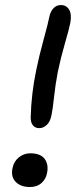

<svg xmlns="http://www.w3.org/2000/svg" viewBox="-20 -733 314 764"><path d="M102.1 -265.1Q104.5 -359.9 124 -453.1Q135.3 -509.3 153.3 -574.7Q171.4 -640.1 176.8 -668Q180.7 -687 192.6 -700Q204.6 -712.9 222.2 -712.9Q244.1 -712.9 255.1 -694.6Q266.1 -676.3 259.8 -642.1Q255.4 -619.1 238.5 -561Q221.7 -502.9 210 -446.8Q200.2 -395.5 195.1 -347.2Q189.9 -298.8 185.1 -275.9Q180.2 -249 166.3 -236.1Q152.3 -223.1 136.2 -223.1Q120.1 -223.1 111.1 -234.1Q102.1 -245.1 102.1 -265.1ZM99.1 11.2Q62.5 11.2 42.5 -9.3Q22.5 -29.8 29.8 -64Q34.7 -90.3 54.9 -106.7Q75.2 -123 100.1 -123Q141.6 -123 158 -100.3Q174.3 -77.6 167 -43.9Q163.1 -21 145.3 -4.9Q127.4 11.2 99.1 11.2Z"/></svg>

Font: Shantell Sans Normal
Style: Italic
Weight: 400
Italic angle: -11.31°
Designer: Stephen Nixon, Anya Danilova, Shantell Martin
Foundry: Arrow Type
Version: Version 1.006;[559af2be0]